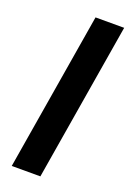

<svg xmlns="http://www.w3.org/2000/svg" viewBox="-142 -778 562 830"><g transform="rotate(20 139.5 -363.5)"><path d="M278.8 -727.3 158 0H26.3L147 -727.3Z"/></g></svg>

Font: Inter UI Semi Bold
Style: Italic
Weight: 600
Italic angle: -9.39999°
Designer: Rasmus Andersson
Foundry: rsms
Version: 3.2;8d6f07862